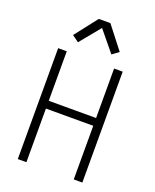

<svg xmlns="http://www.w3.org/2000/svg" viewBox="-164 -997 878 1090"><g transform="rotate(20 275.0 -452.5)"><path d="M80 0V-670H132V-371H418V-670H470V0H418V-324H132V0ZM174 -740 134 -769 240 -905H310L416 -769L376 -740L275 -863Z"/></g></svg>

Font: Lode Dark Term
Style: Regular
Weight: 400
Monospace: yes
Designer: Belleve Invis
Foundry: Belleve Invis
Version: Version 29.2.0